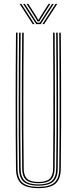

<svg xmlns="http://www.w3.org/2000/svg" viewBox="-20 -969 398 994"><path d="M178.8 5Q117.5 5 90.5 -18.2Q63.5 -41.5 62.8 -95Q61.8 -181.8 61.4 -269.2Q61 -356.8 61 -444.9Q61 -533 61.5 -621.8Q62 -710.5 62.8 -800H70.8Q70 -711.2 69.5 -623.5Q69 -535.8 68.9 -448.2Q68.8 -360.8 69.2 -272.8Q69.8 -184.8 70.8 -95Q71.5 -43.8 97.2 -22.6Q123 -1.5 178.8 -1.5Q234.8 -1.5 260.4 -22.6Q286 -43.8 286.8 -95Q288 -182 288.4 -269.5Q288.8 -357 288.6 -445.1Q288.5 -533.2 288 -622Q287.5 -710.8 286.8 -800H294.8Q295.8 -680.8 296.2 -564.1Q296.8 -447.5 296.5 -331Q296.2 -214.5 294.8 -95Q294 -41.5 267 -18.2Q240 5 178.8 5ZM178.8 -7.8Q127.8 -7.8 103.5 -27.4Q79.2 -47 78.8 -95.2Q77.8 -182.2 77.2 -269.8Q76.8 -357.2 76.9 -445.1Q77 -533 77.5 -621.8Q78 -710.5 78.8 -800H86.8Q86 -711 85.5 -623.2Q85 -535.5 84.9 -448.1Q84.8 -360.8 85.2 -272.8Q85.8 -184.8 86.8 -95.2Q87.2 -51.2 109.1 -32.8Q131 -14.2 178.8 -14.2Q226.5 -14.2 248.4 -32.8Q270.2 -51.2 270.8 -95.2Q272 -182.5 272.4 -270Q272.8 -357.5 272.6 -445.4Q272.5 -533.2 272 -621.9Q271.5 -710.5 270.8 -800H278.8Q279.5 -711 280 -623.2Q280.5 -535.5 280.6 -448.1Q280.8 -360.8 280.4 -272.8Q280 -184.8 278.8 -95.2Q278.2 -47 254 -27.4Q229.8 -7.8 178.8 -7.8ZM178.8 -20.5Q134.2 -20.5 114.8 -38Q95.2 -55.5 94.8 -95.5Q93.2 -212.2 93 -328.8Q92.8 -445.2 93.2 -562.9Q93.8 -680.5 94.8 -800H102.8Q102 -711.2 101.5 -622.9Q101 -534.5 100.9 -446.5Q100.8 -358.5 101.2 -270.8Q101.8 -183 102.8 -95.5Q103.2 -58.8 121 -42.9Q138.8 -27 178.8 -27Q219 -27 236.6 -42.9Q254.2 -58.8 254.8 -95.5Q256.2 -212.5 256.5 -329Q256.8 -445.5 256.2 -563Q255.8 -680.5 254.8 -800H262.8Q263.5 -711.2 264 -622.8Q264.5 -534.2 264.6 -446.2Q264.8 -358.2 264.4 -270.5Q264 -182.8 262.8 -95.5Q262.2 -55.5 242.8 -38Q223.2 -20.5 178.8 -20.5ZM81.5 -949H90.5L158.5 -844H149.5ZM99.5 -949H108.5L161.8 -866.5L172 -851.5H186L196 -866.5L249.5 -949H258.5L190.5 -844H167.5ZM117.5 -949H126.5L173.2 -875.8L176 -868H182L184.8 -875.8L231.5 -949H240.5L191 -871.2L184 -858.2H174L167.2 -871.2ZM267.5 -949H276.5L208.5 -844H199.5Z"/></svg>

Font: Big Shoulders Inline Text Thin Thin
Style: Regular
Weight: 250
Version: Version 2.002